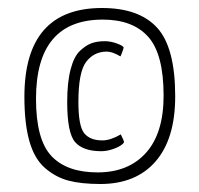

<svg xmlns="http://www.w3.org/2000/svg" viewBox="-20 -781 498 480"><path d="M41 -539Q41 -761 235 -761Q328 -761 373 -711.5Q418 -662 418 -540Q418 -434 369 -377.5Q320 -321 231 -321Q183 -321 151 -329.5Q119 -338 92.5 -361Q66 -384 53.5 -428Q41 -472 41 -539ZM70 -534Q70 -432 108.5 -391Q147 -350 224 -350Q301 -350 345 -399Q389 -448 389 -542Q389 -646 350.5 -689Q312 -732 237 -732Q70 -732 70 -534ZM289 -662Q289 -660 285.5 -650.5Q282 -641 281 -640Q261 -652 247 -652Q215 -652 195.5 -626.5Q176 -601 176 -526Q176 -466 190.5 -448Q205 -430 236 -430Q256 -430 282 -445Q290 -429 290 -426Q290 -423 282 -417.5Q274 -412 260 -407.5Q246 -403 233 -403Q188 -403 168 -425.5Q148 -448 148 -526Q148 -575 156.5 -607.5Q165 -640 180 -654Q195 -668 209 -673Q223 -678 242 -678Q257 -678 273 -672Q289 -666 289 -662Z"/></svg>

Font: Yanone Kaffeesatz Thin
Style: Regular
Weight: 250
Designer: Yanone (Cyrillic: Daniel Pouzeot)
Foundry: Yanone
Version: Version 1.003;PS 001.003;hotconv 1.0.88;makeotf.lib2.5.64775